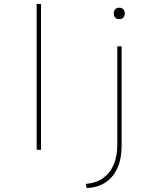

<svg xmlns="http://www.w3.org/2000/svg" viewBox="-20 -760 793 974"><path d="M166 0V-740H188V0ZM420 194 415 173Q470 168 505 142Q540 116 557.5 73.5Q575 31 575 -27V-525H597V-23Q597 47 574.5 95Q552 143 512 167.5Q472 192 420 194ZM585 -663Q571 -663 564 -671Q557 -679 557 -692Q557 -704 564 -712.5Q571 -721 585 -721Q598 -721 605.5 -713Q613 -705 613 -692Q613 -679 606 -671Q599 -663 585 -663Z"/></svg>

Font: Lexend Mega Thin
Style: Regular
Weight: 250
Version: Version 1.007